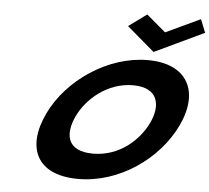

<svg xmlns="http://www.w3.org/2000/svg" viewBox="-70 -1228 1439 1319"><g transform="rotate(5 649.5 -568.5)"><path d="M1298.6 -1061 1262.4 -1152 1024 -1040 892.1 -1152 767.3 -1061 957 -899ZM259.7 -413C145.2 -172 228.2 15 517 15C798.5 15 1065.4 -172 1180 -413C1294.6 -654 1197 -840 923.5 -840C651.7 -840 374.3 -654 259.7 -413ZM462.7 -413C521.2 -536 662 -659 837.4 -659C1014.1 -659 1035.5 -536 977 -413C918.5 -290 785 -167 603.5 -167C417.2 -167 404.3 -290 462.7 -413Z"/></g></svg>

Font: Hussar
Style: BdSuprExtOblFive
Weight: 700
Foundry: Cannot Into Space Fonts
Version: Version 2.00